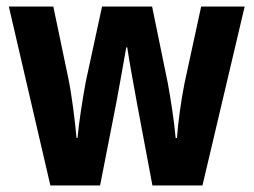

<svg xmlns="http://www.w3.org/2000/svg" viewBox="-20 -567 776 587"><path d="M399 -250 446 0H599L728 -547H595L544 -312C533 -257 524 -188 521 -145H517C513 -193 502 -264 493 -313L445 -547H292L242 -316C232 -261 221 -191 217 -145H214C209 -199 200 -273 189 -327L143 -547H7L134 0H286L335 -250C343 -291 358 -377 366 -422H369C375 -380 391 -295 399 -250Z"/></svg>

Font: Noto Sans Armenian Condensed
Style: Regular
Weight: 400
Width: 3
Designer: Monotype Design Team
Foundry: Monotype Imaging Inc.
Version: Version 2.008